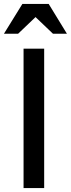

<svg xmlns="http://www.w3.org/2000/svg" viewBox="-38 -958 361 978"><path d="M82 0V-710H187V0ZM76 -938H210L303 -786H232L143 -871L54 -786H-18Z"/></svg>

Font: Rising Sun Medium
Style: Regular
Weight: 500
Designer: Matt McInerney, Pablo Impallari, Rodrigo Fuenzalida (Raleway font), Stephen Hutchings (Greek), Cristiano Sobral (main ch
Foundry: The Rising Sun Project Authors
Version: Version 4.327; ttfautohint (v1.8.4.7-5d5b-dirty)